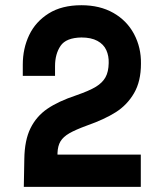

<svg xmlns="http://www.w3.org/2000/svg" viewBox="-20 -730 640 750"><path d="M69 -433.6V-477.6Q69 -540.6 94 -593Q119 -645.4 170.2 -677.5Q221.4 -709.6 298 -709.6Q370.2 -709.6 423 -679.5Q475.8 -649.4 503.7 -596.8Q531.6 -544.2 530.6 -481.2Q530.6 -412.4 503.7 -366.2Q476.8 -320 432.6 -291.9Q388.4 -263.8 320.2 -239.8Q274.8 -223.2 250.9 -209.4Q227 -195.6 216.3 -177.9Q205.6 -160.2 204.6 -132.2V-126H530V0H73L75 -109Q76 -182.2 99.1 -229Q122.2 -275.8 164.9 -305Q207.6 -334.2 277 -357.4Q329.4 -375.6 354.8 -391.2Q380.2 -406.8 392.1 -428.2Q404 -449.6 404.6 -483.6Q405.6 -511.4 395.2 -534.3Q384.8 -557.2 360.4 -570.4Q336 -583.6 298 -583.6Q238 -582.6 216.5 -550.8Q195 -519 195 -471.6V-433.6Z"/></svg>

Font: Fliege Mono Thin
Style: Regular
Weight: 100
Version: Version 0.020;Glyphs 3.3 (3306)